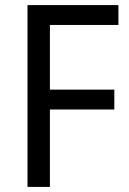

<svg xmlns="http://www.w3.org/2000/svg" viewBox="-20 -734 508 754"><path d="M176 0H88V-714H445V-636H176V-382H429V-304H176Z"/></svg>

Font: Noto Sans Sinhala SemiCondensed
Style: Regular
Weight: 400
Width: 4
Designer: Jelle Bosma - Monotype Design Team
Foundry: Monotype Imaging Inc.
Version: Version 2.006; ttfautohint (v1.8.4.7-5d5b)